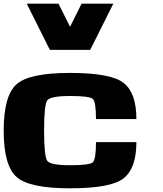

<svg xmlns="http://www.w3.org/2000/svg" viewBox="-20 -1020 884 1040"><path d="M0 -312.5Q0 -500 68.4 -562.5Q136.7 -625 359.4 -625Q582 -625 650.4 -570.3Q718.8 -515.6 718.8 -375H500Q500 -468.8 482.4 -484.4Q464.8 -500 359.4 -500Q253.9 -500 236.3 -476.6Q218.8 -453.1 218.8 -312.5Q218.8 -171.9 236.3 -148.4Q253.9 -125 359.4 -125Q464.8 -125 482.4 -140.6Q500 -156.2 500 -250H718.8Q718.8 -109.4 650.4 -54.7Q582 0 359.4 0Q136.7 0 68.4 -62.5Q0 -125 0 -312.5ZM296.9 -1000 359.4 -875 421.9 -1000H593.8L468.8 -750H250L125 -1000Z"/></svg>

Font: CraftyPE
Style: Regular
Weight: 400
Designer: Erek Butcher
Foundry: Haunted Coop
Version: Version 0.018;April 4, 2024;FontCreator 15.0.0.2962 64-bit